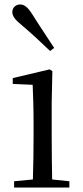

<svg xmlns="http://www.w3.org/2000/svg" viewBox="-20 -838 372 858"><path d="M222 -624C191 -672 158 -720 125 -773C104 -806 89 -818 70 -818C52 -818 35 -805 35 -784C35 -766 48 -749 79 -724C123 -687 163 -649 204 -610ZM126 0H290V-28L213 -36C212 -92 211 -175 211 -229V-380L214 -520L202 -528L37 -489V-463L126 -459C128 -409 130 -356 130 -289V-229C130 -175 129 -92 127 -36L43 -28V0Z"/></svg>

Font: Harano Aji Mincho KR
Style: Regular
Weight: 400
Foundry: Masamichi Hosoda
Version: HaranoAjiMinchoKR-Regular version 20230610;ttx 4.39.4